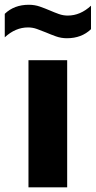

<svg xmlns="http://www.w3.org/2000/svg" viewBox="-58 -806 411 826"><path d="M64.5 0V-547H231V0ZM230 -641.5Q205 -641.5 182.8 -649.5Q160.5 -657.5 139.5 -666.5Q120 -674.5 101.2 -681.2Q82.5 -688 62.5 -688Q8.5 -688 -37.5 -645.5V-746.5Q3 -785.5 66 -785.5Q91 -785.5 113.2 -777.8Q135.5 -770 156.5 -761Q176 -752.5 194.8 -745.8Q213.5 -739 233.5 -739Q287.5 -739 333.5 -781.5V-680.5Q293 -641.5 230 -641.5Z"/></svg>

Font: Encode Sans SemiExpanded SemiExpanded
Style: Bold
Weight: 700
Width: 6
Designer: Multiple Designers
Foundry: Impallari Type
Version: Version 3.000; ttfautohint (v1.8.3) -l 8 -r 50 -G 200 -x 14 